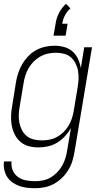

<svg xmlns="http://www.w3.org/2000/svg" viewBox="-24 -769 544 1012"><path d="M161 223Q139 223 117.5 220.5Q96 218 77 211Q58 204 41 192Q24 180 13.5 163Q3 146 -1.5 125Q-6 104 -3 82H37Q34 107 43 128.5Q52 150 70.5 163.5Q89 177 112.5 181.5Q136 186 161 186Q181 186 202 182Q223 178 242 167Q261 156 277 139.5Q293 123 303.5 104.5Q314 86 320.5 65.5Q327 45 330 24L350 -94Q337 -71 318.5 -51Q300 -31 277 -17Q254 -3 228.5 2.5Q203 8 178 8Q151 8 126 1Q101 -6 82.5 -22.5Q64 -39 53 -61.5Q42 -84 37.5 -109.5Q33 -135 34.5 -162Q36 -189 41 -215L60 -335Q64 -360 72 -384Q80 -408 93 -430.5Q106 -453 124.5 -472.5Q143 -492 166 -504.5Q189 -517 214 -522.5Q239 -528 263 -528Q290 -528 315 -521Q340 -514 358.5 -497.5Q377 -481 387.5 -458Q398 -435 402 -410L420 -520H461L369 30Q365 55 357.5 79.5Q350 104 336 127Q322 150 302.5 169Q283 188 259.5 200.5Q236 213 211 218Q186 223 161 223ZM197 -29Q217 -29 237.5 -33Q258 -37 277 -47.5Q296 -58 311.5 -73.5Q327 -89 338 -107.5Q349 -126 355.5 -146.5Q362 -167 365 -187Q370 -217 375 -247Q380 -277 385 -307Q389 -329 390 -351Q391 -373 387.5 -394Q384 -415 374.5 -434Q365 -453 350 -466.5Q335 -480 314 -485.5Q293 -491 271 -491Q250 -491 229 -486.5Q208 -482 189 -471.5Q170 -461 154 -445Q138 -429 127 -410Q116 -391 109.5 -370.5Q103 -350 100 -329L80 -209Q76 -187 75 -165.5Q74 -144 78 -123Q82 -102 91.5 -83.5Q101 -65 117 -52Q133 -39 154 -34Q175 -29 197 -29ZM258 -581 269 -644Q273 -673 287 -700.5Q301 -728 324 -749L347 -725Q329 -709 318 -687.5Q307 -666 304 -644H332L322 -581Z"/></svg>

Font: Iosevka SS04 XLt Obl
Style: Regular
Weight: 200
Italic angle: -9°
Monospace: yes
Designer: Belleve Invis
Foundry: Belleve Invis
Version: Version 19.0.0; ttfautohint (v1.8.4)